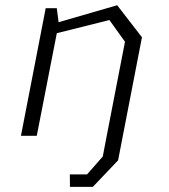

<svg xmlns="http://www.w3.org/2000/svg" viewBox="-20 -532 660 752"><path d="M466 -25 536 -386 439 -511.5 209.5 -445 202.5 -500H159L62 0H124L202.5 -402L408.5 -453.5L469.5 -368.5L398 0L382.5 81L321 151H253.5L254 200H343.5L442.5 96Z"/></svg>

Font: Monaspace Krypton ExtraLight
Style: Italic
Weight: 200
Italic angle: -11°
Designer: Riley Cran & the Lettermatic Team
Foundry: Lettermatic
Version: Version 1.101 (Monaspace Krypton)